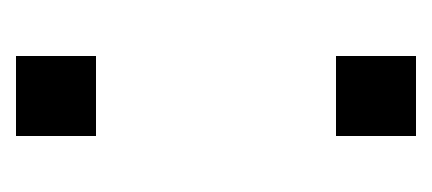

<svg xmlns="http://www.w3.org/2000/svg" viewBox="-170 -370 540 240"><g transform="rotate(-90 100.0 -250.0)"><path d="M50 0H150V-100H50ZM50 -400H150V-500H50Z"/></g></svg>

Font: Millimetre
Style: Regular
Weight: 500
Designer: Jérémy Landes
Version: Version 1.0